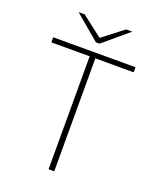

<svg xmlns="http://www.w3.org/2000/svg" viewBox="-152 -920 824 1009"><g transform="rotate(20 260.0 -415.0)"><path d="M244.1 0V-631.8H29.8V-660.2H490.2V-631.8H275.9V0ZM250 -711.9 109.9 -830.1H144L257.8 -742.2H262.2L376 -830.1H410.2L270 -711.9Z"/></g></svg>

Font: Source Sans 3 ExtraLight
Style: Regular
Weight: 200
Designer: Paul D. Hunt
Foundry: Adobe
Version: Version 3.052;hotconv 1.1.0;makeotfexe 2.6.0